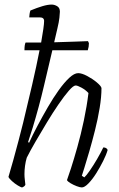

<svg xmlns="http://www.w3.org/2000/svg" viewBox="-20 -820 521 840"><path d="M77 0Q72 0 58 -8.5Q44 -17 32 -28Q20 -39 17 -46Q26 -76 38 -119Q50 -162 61.5 -206Q73 -250 81 -282Q101 -364 120.5 -448.5Q140 -533 153 -600H87Q87 -625 92 -634Q122 -634 160 -634Q166 -668 169.5 -692.5Q173 -717 173 -728Q173 -744 154 -744H108Q108 -750 109.5 -759.5Q111 -769 113 -774Q142 -786 165.5 -793Q189 -800 206 -800Q218 -800 230 -793Q242 -786 242 -769Q242 -762 240 -743Q238 -724 231 -695L217 -635Q269 -637 311 -638Q353 -639 365 -640L369 -631Q369 -615 364 -600H209L172 -443Q162 -400 149 -352Q136 -304 123.5 -263Q111 -222 103 -199L107 -195Q123 -230 144.5 -270.5Q166 -311 189.5 -351.5Q213 -392 237 -425.5Q261 -459 283 -479.5Q305 -500 322 -500Q338 -500 361.5 -487.5Q385 -475 403.5 -459.5Q422 -444 424 -435Q424 -396 416 -347.5Q408 -299 395.5 -249.5Q383 -200 370.5 -157Q358 -114 349 -85.5Q340 -57 338 -51L349 -44Q358 -52 373.5 -74.5Q389 -97 405 -124.5Q421 -152 432 -175Q446 -175 451 -164Q445 -143 431 -115Q417 -87 400.5 -61Q384 -35 367 -17.5Q350 0 338 0Q330 0 315.5 -5.5Q301 -11 288.5 -18.5Q276 -26 273 -32Q278 -45 290.5 -83.5Q303 -122 318.5 -177Q334 -232 347 -293.5Q360 -355 367 -413Q354 -427 336.5 -436.5Q319 -446 311 -446Q301 -446 281 -423Q261 -400 236 -363.5Q211 -327 185 -284Q159 -241 135.5 -200.5Q112 -160 97 -130Q92 -113 89.5 -94.5Q87 -76 87 -58Q87 -46 88.5 -34.5Q90 -23 91 -12Q90 -9 87 -6Q84 -3 77 0Z"/></svg>

Font: Texturina 72pt 72pt Thin
Style: Italic
Weight: 100
Italic angle: -11°
Designer: Guillermo Torres Carreño
Foundry: Omnibus-Type
Version: Version 1.002; ttfautohint (v1.8.3)